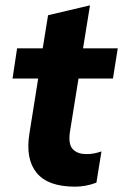

<svg xmlns="http://www.w3.org/2000/svg" viewBox="-20 -688 461 719"><path d="M261 11Q159 11 117 -41Q75 -93 90 -187L123 -394H27L44 -507H140L160 -631L317 -668L291 -507H421L403 -394H274L242 -195Q235 -148 252.5 -129.5Q270 -111 303 -111Q320 -111 332.5 -113.5Q345 -116 360 -121L341 -4Q320 4 300 7.5Q280 11 261 11Z"/></svg>

Font: Mulish ExtraBold
Style: Italic
Weight: 800
Italic angle: -9°
Designer: Vernon Adams
Foundry: Vernon Adams
Version: Version 3.603; ttfautohint (v1.8.3)